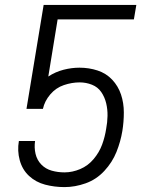

<svg xmlns="http://www.w3.org/2000/svg" viewBox="-20 -755 616 783"><path d="M243 8Q286 8 329.5 -7.5Q373 -23 405.5 -58Q438 -93 455 -135.5Q472 -178 479 -221Q485 -258 485 -296.5Q485 -335 473.5 -369.5Q462 -404 437.5 -430Q413 -456 378 -467.5Q343 -479 304 -479Q272 -479 239 -470.5Q206 -462 177 -443L215 -676H526L536 -735H158L88 -311H155Q162 -343 185 -370Q208 -397 240.5 -408Q273 -419 305 -419Q331 -419 355 -409.5Q379 -400 393 -379.5Q407 -359 413 -334Q419 -309 418.5 -282.5Q418 -256 413 -230Q408 -197 396.5 -165.5Q385 -134 362 -106.5Q339 -79 307 -65.5Q275 -52 243 -52Q216 -52 191 -59Q166 -66 148.5 -84Q131 -102 125 -127.5Q119 -153 123 -180H57Q50 -140 60.5 -101.5Q71 -63 98.5 -37.5Q126 -12 164 -2Q202 8 243 8Z"/></svg>

Font: Iosevka Sparkle Light
Style: Italic
Weight: 300
Italic angle: -9°
Designer: Belleve Invis
Foundry: Belleve Invis
Version: Version 4.5.0; ttfautohint (v1.8.3)